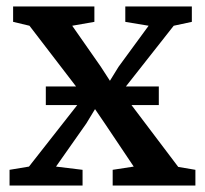

<svg xmlns="http://www.w3.org/2000/svg" viewBox="-20 -573 632 593"><path d="M69.5 -58.5 239 -274.5 71 -493.5 20.5 -505.5V-553H271.5V-505.5L203 -493.5L291 -367.5L319.5 -323.5L346 -366.5L439 -493.5L367 -505.5V-553H572.5V-505.5L516.5 -493.5L355.5 -289L530.5 -57.5L583.5 -48.5V0H328V-48.5L393 -58.5L304.5 -190.5L273.5 -236L246.5 -191.5L153 -58.5L235 -48.5V0H9.5V-48.5ZM470.5 -306V-248.5H121.5V-306Z"/></svg>

Font: Merriweather 24pt Medium
Style: Regular
Weight: 500
Designer: Eben Sorkin
Foundry: Eben Sorkin
Version: Version 2.100